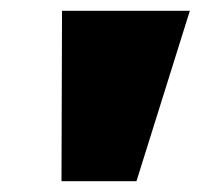

<svg xmlns="http://www.w3.org/2000/svg" viewBox="-20 -725 372 356"><path d="M94 -389 95 -705H332L233 -389Z"/></svg>

Font: Mulish ExtraBlack
Style: Italic
Weight: 1000
Italic angle: -9°
Designer: Vernon Adams
Foundry: Vernon Adams
Version: Version 3.603; ttfautohint (v1.8.3)